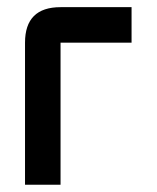

<svg xmlns="http://www.w3.org/2000/svg" viewBox="-20 -508 431 528"><path d="M146.5 -488.3H341.8V-390.6H146.5V0H48.8V-390.6Q48.8 -488.3 146.5 -488.3Z"/></svg>

Font: BabelStone Runic Dotted
Style: Regular
Weight: 400
Designer: Andrew West
Foundry: BabelStone
Version: Version 3.003 March 14, 2022